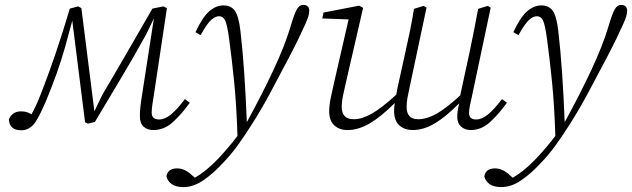

<svg xmlns="http://www.w3.org/2000/svg" viewBox="-20 -517 2571 781"><path d="M66 13Q19 13 16 -31Q21 -45 33.5 -54.5Q46 -64 65 -64Q75 -64 85 -62Q95 -60 108 -52Q125 -82 143 -127Q161 -172 183 -233Q206 -297 226.5 -361Q247 -425 264 -482L298 -491L311 -484L364 -64L396 -131Q447 -217 498 -305.5Q549 -394 600 -482L644 -491L659 -484L607 -138Q603 -113 600 -93Q597 -73 597 -59Q597 -31 627 -31Q650 -31 675 -51Q700 -71 732 -114L752 -99Q719 -53 683.5 -20.5Q648 12 604 12Q579 12 564 -2Q549 -16 549 -44Q549 -62 551 -81.5Q553 -101 558 -132L606 -442L575 -378Q525 -287 472 -198.5Q419 -110 366 -21L337 -14L326 -20L274 -433Q261 -383 245 -326.5Q229 -270 209 -214Q184 -146 166 -103.5Q148 -61 130 -30Q119 -10 103 1.5Q87 13 66 13Z M726 244Q695 244 678 231.5Q661 219 657 200Q663 168 700 168Q732 168 760 195L773 206Q819 179 866 130Q886 109 906.5 85Q927 61 946 36Q942 -89 932.5 -183.5Q923 -278 912 -359Q904 -418 895.5 -434.5Q887 -451 871 -451Q856 -451 839 -436Q822 -421 796 -374L775 -386Q803 -446 830.5 -470.5Q858 -495 889 -495Q920 -495 935.5 -473Q951 -451 958 -391Q967 -314 973.5 -219Q980 -124 984 -20Q1046 -133 1092 -231.5Q1138 -330 1160 -403Q1177 -461 1187.5 -479Q1198 -497 1213 -497Q1238 -497 1238 -473Q1238 -463 1234.5 -451Q1231 -439 1222 -419Q1209 -390 1194 -359Q1179 -328 1156 -284Q1113 -202 1077 -135Q1041 -68 1003 -9Q974 37 946 75.5Q918 114 884 149Q847 189 807 216.5Q767 244 726 244Z M1394 12Q1360 12 1339.5 -7.5Q1319 -27 1319 -64Q1319 -88 1325.5 -119.5Q1332 -151 1339 -181L1398 -438L1291 -442L1296 -466L1441 -494L1457 -485L1390 -194Q1383 -164 1376.5 -134Q1370 -104 1370 -82Q1370 -32 1419 -32Q1452 -32 1492 -54.5Q1532 -77 1592 -132Q1593 -138 1594 -143.5Q1595 -149 1596 -155L1629 -305Q1639 -349 1648 -393Q1657 -437 1664 -481L1703 -493L1715 -486L1646 -161Q1641 -139 1637.5 -119.5Q1634 -100 1634 -82Q1634 -32 1681 -32Q1716 -32 1756 -54.5Q1796 -77 1852 -129L1890 -304Q1899 -348 1908 -392.5Q1917 -437 1925 -481L1964 -493L1976 -486L1899 -122Q1895 -105 1891.5 -87.5Q1888 -70 1888 -57Q1888 -31 1917 -31Q1940 -31 1965 -51.5Q1990 -72 2022 -114L2042 -99Q2009 -53 1973.5 -20.5Q1938 12 1895 12Q1871 12 1855.5 -2Q1840 -16 1840 -41Q1840 -65 1848 -97Q1794 -42 1748.5 -15Q1703 12 1659 12Q1625 12 1604 -7.5Q1583 -27 1583 -67Q1583 -82 1586 -98Q1531 -43 1484.5 -15.5Q1438 12 1394 12Z M2019 244Q1988 244 1971 231.5Q1954 219 1950 200Q1956 168 1993 168Q2025 168 2053 195L2066 206Q2112 179 2159 130Q2179 109 2199.5 85Q2220 61 2239 36Q2235 -89 2225.5 -183.5Q2216 -278 2205 -359Q2197 -418 2188.5 -434.5Q2180 -451 2164 -451Q2149 -451 2132 -436Q2115 -421 2089 -374L2068 -386Q2096 -446 2123.5 -470.5Q2151 -495 2182 -495Q2213 -495 2228.5 -473Q2244 -451 2251 -391Q2260 -314 2266.5 -219Q2273 -124 2277 -20Q2339 -133 2385 -231.5Q2431 -330 2453 -403Q2470 -461 2480.5 -479Q2491 -497 2506 -497Q2531 -497 2531 -473Q2531 -463 2527.5 -451Q2524 -439 2515 -419Q2502 -390 2487 -359Q2472 -328 2449 -284Q2406 -202 2370 -135Q2334 -68 2296 -9Q2267 37 2239 75.5Q2211 114 2177 149Q2140 189 2100 216.5Q2060 244 2019 244Z"/></svg>

Font: Source Serif 4 SmText Light
Style: Italic
Weight: 300
Italic angle: -12°
Designer: Frank Grießhammer
Foundry: Adobe
Version: Version 4.005;hotconv 1.1.0;makeotfexe 2.6.0